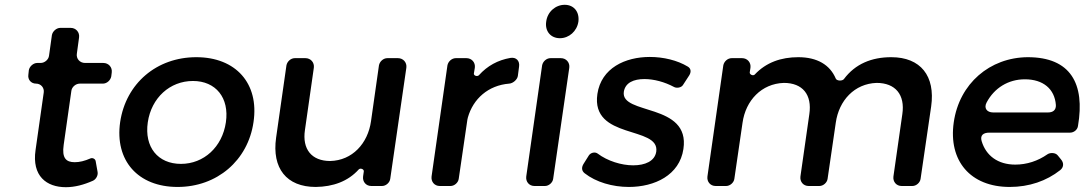

<svg xmlns="http://www.w3.org/2000/svg" viewBox="-20 -774 4513 799"><path d="M357 -115C332 -104 311 -99 291 -99C255 -99 237 -116 245 -171L277 -396C279 -412 295 -426 312 -426H408C425 -426 440 -440 443 -456L445 -472C448 -494 432 -512 410 -512H334C312 -512 296 -530 300 -552L309 -618C312 -640 296 -658 274 -658H231C215 -658 199 -644 196 -628L184 -542C182 -526 166 -512 149 -512H135C119 -512 103 -498 100 -482L98 -463C95 -443 109 -426 130 -426C150 -426 165 -409 162 -389L128 -150C112 -41 174 5 254 5C291 5 329 -5 367 -22C380 -28 389 -45 386 -59L378 -104C376 -113 366 -118 357 -115Z M797 -536C632 -536 504 -427 480 -266C457 -106 554 4 719 4C883 4 1012 -106 1035 -266C1059 -427 961 -536 797 -536ZM783 -437C878 -437 935 -367 920 -265C905 -162 828 -92 733 -92C637 -92 580 -162 595 -265C610 -367 687 -437 783 -437Z M1636 -532H1592C1575 -532 1560 -518 1557 -502L1524 -270C1511 -177 1446 -106 1354 -104C1277 -104 1237 -153 1249 -233L1286 -492C1289 -514 1273 -532 1251 -532H1207C1190 -532 1175 -518 1172 -502L1129 -201C1111 -74 1172 4 1294 4C1366 3 1428 -19 1473 -69C1480 -76 1495 -70 1494 -61L1491 -40C1488 -18 1503 0 1525 0H1570C1586 0 1602 -14 1604 -30L1671 -492C1674 -514 1658 -532 1636 -532Z M1921 -532H1877C1860 -532 1845 -518 1842 -502L1776 -40C1773 -18 1788 0 1810 0H1855C1871 0 1887 -14 1889 -30L1925 -276C1925 -277 1927 -285 1927 -285C1949 -363 2012 -419 2099 -426C2115 -427 2133 -443 2135 -458L2140 -496C2144 -521 2128 -537 2104 -533C2052 -524 2008 -500 1973 -461C1966 -454 1951 -459 1952 -468L1956 -492C1959 -514 1943 -532 1921 -532Z M2330 -754C2292 -754 2258 -725 2253 -684C2247 -644 2272 -615 2310 -615C2348 -615 2381 -644 2387 -684C2392 -725 2368 -754 2330 -754ZM2282 -30 2349 -492C2352 -514 2336 -532 2314 -532H2271C2254 -532 2239 -518 2236 -502L2170 -40C2167 -18 2182 0 2204 0H2248C2264 0 2280 -14 2282 -30Z M2684 -537C2582 -537 2482 -491 2466 -383C2438 -191 2726 -252 2711 -143C2705 -103 2664 -86 2615 -86C2566 -86 2508 -104 2467 -135C2456 -143 2439 -139 2431 -128L2409 -93C2400 -79 2399 -64 2413 -53C2460 -16 2529 4 2597 4C2704 4 2808 -45 2824 -154C2853 -347 2562 -294 2576 -392C2582 -430 2617 -445 2662 -445C2701 -445 2746 -433 2785 -412C2796 -406 2815 -409 2822 -420L2848 -460C2857 -474 2856 -489 2842 -497C2799 -523 2741 -537 2684 -537Z M3689 -536C3607 -536 3539 -508 3492 -445C3485 -436 3462 -437 3458 -447C3434 -504 3381 -536 3302 -536C3230 -536 3168 -514 3121 -464C3115 -457 3099 -463 3100 -473L3103 -492C3106 -514 3090 -532 3068 -532H3025C3008 -532 2993 -518 2990 -502L2924 -40C2921 -18 2936 0 2958 0H3002C3018 0 3034 -14 3036 -30L3070 -263C3083 -356 3149 -426 3242 -429C3320 -429 3360 -380 3348 -299L3311 -40C3308 -18 3323 0 3345 0H3390C3406 0 3422 -14 3424 -30L3458 -263C3471 -356 3536 -426 3628 -429C3706 -429 3747 -380 3735 -299L3698 -40C3695 -18 3710 0 3732 0H3777C3793 0 3809 -14 3811 -30L3855 -331C3873 -458 3811 -536 3689 -536Z M4257 -536C4099 -535 3972 -426 3949 -265C3926 -105 4018 4 4182 4C4263 4 4335 -21 4392 -66C4407 -78 4408 -96 4395 -111L4382 -127C4373 -139 4351 -140 4339 -132C4299 -104 4253 -89 4205 -89C4133 -89 4083 -126 4065 -187C4058 -211 4072 -222 4097 -222H4433C4449 -222 4464 -234 4466 -250C4496 -426 4435 -536 4257 -536ZM4086 -348C4118 -408 4176 -444 4245 -444C4321 -444 4369 -404 4374 -337C4375 -316 4362 -306 4341 -306H4113C4087 -306 4073 -324 4086 -348Z"/></svg>

Font: Trueno
Style: RoundIt
Weight: 400
Designer: Julieta Ulanovsky, Jasper
Foundry: Julieta Ulanovsky, Cannot Into Space Fonts
Version: Version 3.001